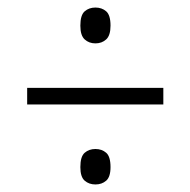

<svg xmlns="http://www.w3.org/2000/svg" viewBox="-20 -613 505 509"><path d="M233 -498Q216 -498 204.5 -508.5Q193 -519 193 -545Q193 -573 204.5 -583Q216 -593 233 -593Q250 -593 261.5 -583Q273 -573 273 -545Q273 -519 261.5 -508.5Q250 -498 233 -498ZM52 -336V-380H413V-336ZM233 -124Q216 -124 204.5 -134Q193 -144 193 -170Q193 -198 204.5 -208Q216 -218 233 -218Q250 -218 261.5 -208Q273 -198 273 -170Q273 -144 261.5 -134Q250 -124 233 -124Z"/></svg>

Font: Noto Serif Condensed Light
Style: Regular
Weight: 300
Width: 3
Designer: Monotype Design Team
Foundry: Monotype Imaging Inc.
Version: Version 2.013